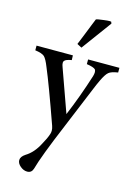

<svg xmlns="http://www.w3.org/2000/svg" viewBox="-137 -747 753 1072"><g transform="rotate(15 239.5 -210.5)"><path d="M245 -492 218 -506Q226 -524 240 -560Q254 -595 267 -628L282 -665Q290 -669 325 -673Q347 -676 359 -676Q365 -676 368 -675L372 -665ZM479 -438V-411Q440 -405 426 -393Q411 -381 391 -339Q380 -316 365 -279Q349 -242 322 -175Q294 -107 267 -42Q185 153 164 230Q156 255 131 255Q110 255 91 239Q72 223 72 204Q72 184 98 167Q143 140 173 81Q193 46 202 18Q205 9 205 -1Q205 -14 200 -28Q123 -246 84 -338Q68 -379 54 -393Q39 -406 0 -411V-438H210L211 -411Q177 -405 170 -395Q166 -391 166 -383Q166 -373 172 -358L260 -112Q307 -223 349 -355Q353 -369 353 -378Q353 -388 349 -394Q339 -405 298 -411V-438Z"/></g></svg>

Font: Triodion
Style: Regular
Weight: 400
Version: Version 1.201; ttfautohint (v1.8.4.7-5d5b)